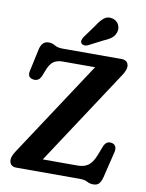

<svg xmlns="http://www.w3.org/2000/svg" viewBox="-100 -986 817 1073"><g transform="rotate(10 309.0 -449.0)"><path d="M558.5 -612 203 -71H400Q436.5 -71 459.8 -87Q483 -103 500 -145L522.5 -203Q530.5 -220 541.5 -225.8Q552.5 -231.5 567.5 -228.5Q582.5 -225.5 589 -212.5Q595.5 -199.5 590.5 -180L554.5 -31.5Q547.5 -6 536.8 5.8Q526 17.5 504.5 17.5Q485.5 17.5 469.2 8.8Q453 0 426.5 0H64.5Q46 0 36 -10.2Q26 -20.5 26 -37.5Q26 -49 31.5 -62Q37 -75 47 -90L401.5 -629H218.5Q186.5 -629 167.2 -615.8Q148 -602.5 135 -571.5L119 -531Q111 -512 98.8 -505.5Q86.5 -499 71.5 -502Q38.5 -508 46 -544L73.5 -671.5Q84 -720.5 122.5 -720.5Q143 -720.5 159.5 -710.2Q176 -700 203.5 -700H540Q558.5 -700 568.8 -690Q579 -680 579 -664Q579 -643 558.5 -612ZM363 -858.5Q382 -889 402.5 -905.2Q423 -921.5 451 -914Q475 -907.5 485.5 -887.2Q496 -867 490 -845.5Q484 -824.5 468.5 -811.2Q453 -798 423.5 -785.5L338.5 -742Q329 -738 319.2 -739.2Q309.5 -740.5 304 -747Q298 -755 300.2 -764Q302.5 -773 308 -782.5Z"/></g></svg>

Font: Fraunces 72pt SuperSoft SemiBold
Style: Regular
Weight: 600
Version: Version 1.000;[b76b70a41]